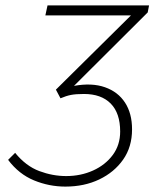

<svg xmlns="http://www.w3.org/2000/svg" viewBox="-20 -679 572 711"><path d="M222 12Q162 12 106 -11Q50 -34 10 -87L36 -113Q76 -64 125.5 -45.5Q175 -27 225 -27Q279 -27 324.5 -47.5Q370 -68 397.5 -105Q425 -142 425 -192Q425 -260 390 -295.5Q355 -331 291 -331Q261 -331 243 -327.5Q225 -324 204 -315L187 -347L465 -622H148L156 -659H532L527 -633L254 -361Q320 -373 368.5 -356Q417 -339 443 -299Q469 -259 469 -200Q469 -135 436 -88Q403 -41 347.5 -14.5Q292 12 222 12Z"/></svg>

Font: Source Sans 3 Light
Style: Italic
Weight: 300
Italic angle: -11°
Designer: Paul D. Hunt
Foundry: Adobe
Version: Version 3.046;hotconv 1.0.118;makeotfexe 2.5.65603